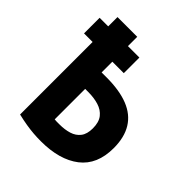

<svg xmlns="http://www.w3.org/2000/svg" viewBox="-194 -816 949 949"><g transform="rotate(45 280.0 -342.0)"><path d="M246 9Q219 9 194 7Q169 5 141.5 0.5Q114 -4 80 -12V-519H20V-628H80V-693H218V-628H298V-519H218V-444H253Q343 -444 403.5 -420Q464 -396 494.5 -346.5Q525 -297 525 -222Q525 -106 450.5 -48.5Q376 9 246 9ZM253 -115Q289 -115 318.5 -124Q348 -133 365.5 -155.5Q383 -178 383 -218Q383 -261 364 -285Q345 -309 312.5 -319Q280 -329 239 -329H218V-116Q228 -115 232.5 -115Q237 -115 253 -115Z"/></g></svg>

Font: Ubuntu Sans Mono
Style: Regular
Weight: 400
Monospace: yes
Designer: Dalton Maag Ltd
Foundry: Dalton Maag Ltd
Version: Version 1.006